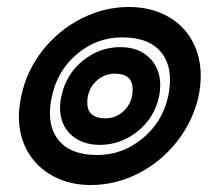

<svg xmlns="http://www.w3.org/2000/svg" viewBox="-20 -515 628 550"><path d="M34 -182Q34 -205 41 -240Q56 -312 102 -370.5Q148 -429 213.5 -462Q279 -495 349 -495Q410 -495 457 -470Q504 -445 529.5 -400Q555 -355 555 -297Q555 -270 549 -240Q533 -168 487 -109.5Q441 -51 376 -18Q311 15 240 15Q180 15 133 -10Q86 -35 60 -79.5Q34 -124 34 -182ZM462 -240Q467 -267 467 -286Q467 -343 432 -375.5Q397 -408 330 -408Q258 -408 201.5 -361Q145 -314 129 -240Q123 -215 123 -191Q123 -135 157.5 -103Q192 -71 259 -71Q331 -71 388.5 -118.5Q446 -166 462 -240ZM152 -207Q152 -224 156 -240Q169 -302 217 -341Q265 -380 325 -380Q376 -380 407.5 -350Q439 -320 439 -271Q439 -257 436 -240Q423 -178 374.5 -139Q326 -100 266 -100Q215 -100 183.5 -129Q152 -158 152 -207ZM360 -259Q360 -304 309 -304Q277 -304 253.5 -280.5Q230 -257 230 -220Q230 -199 243 -187.5Q256 -176 282 -176Q314 -176 337 -199.5Q360 -223 360 -259Z"/></svg>

Font: Prompt Medium
Style: Italic
Weight: 500
Italic angle: -12°
Designer: Katatrad Team
Foundry: CadsonDemak
Version: Version 1.001